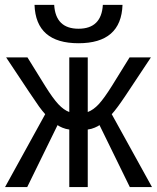

<svg xmlns="http://www.w3.org/2000/svg" viewBox="-20 -762 640 782"><path d="M262.2 0V-234.4Q247.6 -236.3 234.1 -241.9Q220.7 -247.6 214.4 -252.4L90.8 0H0.5L164.1 -296.9Q153.8 -308.1 139.2 -327.9Q124.5 -347.7 4.9 -528.3H91.8L164.1 -411.6Q195.8 -360.8 217.8 -337.4Q239.7 -314 262.2 -305.7V-528.3H337.4V-305.7Q360.8 -314.5 382.6 -338.1Q404.3 -361.8 435.5 -411.6L507.8 -528.3H594.7L489.3 -369.6Q454.6 -317.9 435.1 -296.9L599.1 0H508.8L385.3 -252.4Q379.4 -248 366 -242.2Q352.5 -236.3 337.4 -234.4V0ZM299.8 -585.9Q126 -585.9 120.6 -742.2H200.7Q206.5 -645 299.8 -645Q393.1 -645 398.9 -742.2H479Q473.6 -585.9 299.8 -585.9Z"/></svg>

Font: Cousine
Style: Regular
Weight: 400
Monospace: yes
Designer: Steve Matteson
Foundry: Monotype Imaging Inc.
Version: Version 1.21